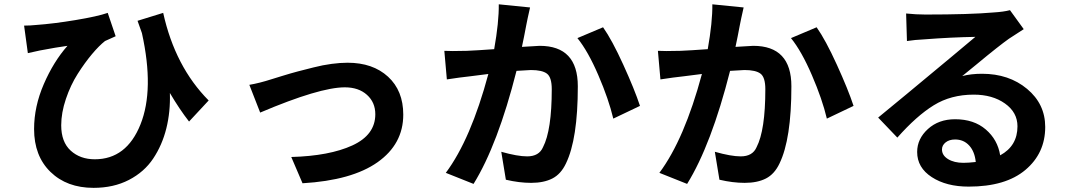

<svg xmlns="http://www.w3.org/2000/svg" viewBox="-20 -822 5040 899"><path d="M957 -351.6 865.2 -252.9Q820.3 -310.5 775.4 -386.7Q778.3 -298.8 758.8 -220.7Q739.3 -142.6 697.3 -79.6Q655.3 -16.6 583.5 20.5Q511.7 57.6 418 57.6Q293 57.6 216.3 -17.1Q139.6 -91.8 139.6 -217.8Q139.6 -323.2 185.1 -428.2Q230.5 -533.2 295.9 -607.4Q245.1 -600.6 168 -585.9Q160.2 -584 141.6 -580.1Q123 -576.2 110.4 -573.2L92.8 -702.1Q121.1 -702.1 149.4 -705.1Q230.5 -710.9 333.5 -728Q436.5 -745.1 484.4 -761.7L521.5 -652.3Q476.6 -632.8 471.7 -629.9Q444.3 -608.4 410.6 -568.4Q377 -528.3 343.8 -476.1Q310.5 -423.8 288.6 -358.9Q266.6 -293.9 266.6 -235.4Q266.6 -157.2 311 -116.7Q355.5 -76.2 423.8 -76.2Q572.3 -76.2 637.7 -239.3Q703.1 -402.3 644.5 -667Q637.7 -685.5 624 -724.6L744.1 -761.7Q799.8 -509.8 957 -351.6Z M1198.2 -294.9 1147.5 -424.8Q1194.3 -432.6 1252 -451.2Q1257.8 -453.1 1300.8 -466.3Q1343.8 -479.5 1373.5 -487.3Q1403.3 -495.1 1447.8 -506.3Q1492.2 -517.6 1532.7 -522.9Q1573.2 -528.3 1607.4 -528.3Q1725.6 -528.3 1796.9 -462.9Q1868.2 -397.5 1868.2 -285.2Q1868.2 -147.5 1748 -62.5Q1627.9 22.5 1396.5 36.1L1343.8 -86.9Q1522.5 -91.8 1629.9 -141.1Q1737.3 -190.4 1737.3 -287.1Q1737.3 -342.8 1698.2 -377.9Q1659.2 -413.1 1594.7 -413.1Q1476.6 -413.1 1198.2 -294.9Z M2315.4 -801.8 2461.9 -787.1Q2448.2 -726.6 2444.3 -705.1Q2441.4 -688.5 2434.1 -652.3Q2426.8 -616.2 2423.8 -602.5L2506.8 -607.4Q2685.5 -607.4 2685.5 -418Q2685.5 -170.9 2629.9 -56.6Q2606.4 -6.8 2566.4 13.7Q2526.4 34.2 2466.8 34.2Q2411.1 34.2 2348.6 19.5L2327.1 -111.3Q2403.3 -89.8 2448.2 -89.8Q2503.9 -89.8 2522.5 -132.8Q2563.5 -211.9 2563.5 -404.3Q2563.5 -460 2541 -477.1Q2518.6 -494.1 2465.8 -494.1Q2455.1 -494.1 2398.4 -490.2Q2310.5 -143.6 2197.3 39.1L2067.4 -12.7Q2184.6 -169.9 2266.6 -475.6Q2209 -468.8 2181.6 -464.8Q2135.7 -460 2072.3 -450.2L2060.5 -584Q2086.9 -582 2166 -584Q2212.9 -585.9 2293.9 -591.8Q2316.4 -718.8 2315.4 -801.8ZM2683.6 -643.6 2803.7 -694.3Q2845.7 -634.8 2898.4 -519Q2951.2 -403.3 2976.6 -326.2L2851.6 -266.6Q2830.1 -357.4 2781.7 -469.7Q2733.4 -582 2683.6 -643.6Z M3315.4 -801.8 3461.9 -787.1Q3448.2 -726.6 3444.3 -705.1Q3441.4 -688.5 3434.1 -652.3Q3426.8 -616.2 3423.8 -602.5L3506.8 -607.4Q3685.5 -607.4 3685.5 -418Q3685.5 -170.9 3629.9 -56.6Q3606.4 -6.8 3566.4 13.7Q3526.4 34.2 3466.8 34.2Q3411.1 34.2 3348.6 19.5L3327.1 -111.3Q3403.3 -89.8 3448.2 -89.8Q3503.9 -89.8 3522.5 -132.8Q3563.5 -211.9 3563.5 -404.3Q3563.5 -460 3541 -477.1Q3518.6 -494.1 3465.8 -494.1Q3455.1 -494.1 3398.4 -490.2Q3310.5 -143.6 3197.3 39.1L3067.4 -12.7Q3184.6 -169.9 3266.6 -475.6Q3209 -468.8 3181.6 -464.8Q3135.7 -460 3072.3 -450.2L3060.5 -584Q3086.9 -582 3166 -584Q3212.9 -585.9 3293.9 -591.8Q3316.4 -718.8 3315.4 -801.8ZM3683.6 -643.6 3803.7 -694.3Q3845.7 -634.8 3898.4 -519Q3951.2 -403.3 3976.6 -326.2L3851.6 -266.6Q3830.1 -357.4 3781.7 -469.7Q3733.4 -582 3683.6 -643.6Z M4491.2 -59.6Q4513.7 -59.6 4548.8 -63.5Q4543.9 -112.3 4518.1 -140.6Q4492.2 -168.9 4452.1 -168.9Q4424.8 -168.9 4407.7 -155.3Q4390.6 -141.6 4390.6 -122.1Q4390.6 -94.7 4418.9 -77.1Q4447.3 -59.6 4491.2 -59.6ZM4709 -774.4 4773.4 -685.5Q4767.6 -681.6 4704.1 -640.6Q4680.7 -624 4643.6 -594.7Q4606.4 -565.4 4551.8 -520Q4497.1 -474.6 4485.4 -465.8Q4526.4 -476.6 4578.1 -476.6Q4704.1 -476.6 4789.1 -405.8Q4874 -335 4874 -227.5Q4874 -104.5 4781.2 -26.4Q4688.5 51.8 4515.6 51.8Q4411.1 51.8 4342.8 7.3Q4274.4 -37.1 4274.4 -110.4Q4274.4 -171.9 4324.7 -217.8Q4375 -263.7 4452.1 -263.7Q4540 -263.7 4595.7 -215.8Q4651.4 -168 4663.1 -94.7Q4744.1 -138.7 4744.1 -230.5Q4744.1 -295.9 4685.5 -337.4Q4627 -378.9 4539.1 -378.9Q4432.6 -378.9 4352.1 -329.1Q4271.5 -279.3 4181.6 -177.7L4091.8 -271.5Q4131.8 -303.7 4225.1 -381.3Q4318.4 -459 4339.8 -476.6Q4347.7 -483.4 4432.6 -553.7Q4517.6 -624 4546.9 -649.4Q4434.6 -647.5 4307.6 -637.7Q4263.7 -635.7 4226.6 -629.9L4222.7 -758.8Q4269.5 -753.9 4313.5 -753.9Q4521.5 -753.9 4632.8 -763.7Q4679.7 -766.6 4709 -774.4Z"/></svg>

Font: GenEi Gothic M Regular
Style: Bold
Weight: 700
Designer: o_tamon (Modified); [Source Han Sans]
Ryoko NISHIZUKA  (kana & ideographs); Paul D. Hunt (Latin, Greek & Cyrillic); Wenl
Version: Version 1.1a;Original Version 1.004